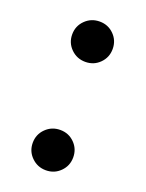

<svg xmlns="http://www.w3.org/2000/svg" viewBox="-106 -562 474 625"><g transform="rotate(20 131.0 -249.5)"><path d="M130.9 7.8Q101.6 7.8 81.1 -12.5Q60.5 -32.7 60.5 -62Q60.5 -91.3 81.1 -111.6Q101.6 -131.8 130.9 -131.8Q160.2 -131.8 180.4 -111.6Q200.7 -91.3 200.7 -62Q200.7 -32.7 180.4 -12.5Q160.2 7.8 130.9 7.8ZM130.9 -367.7Q101.6 -367.7 81.1 -387.9Q60.5 -408.2 60.5 -437.5Q60.5 -466.8 81.1 -487.1Q101.6 -507.3 130.9 -507.3Q160.2 -507.3 180.4 -487.1Q200.7 -466.8 200.7 -437.5Q200.7 -408.2 180.4 -387.9Q160.2 -367.7 130.9 -367.7Z"/></g></svg>

Font: Inter 24pt Medium
Style: Regular
Weight: 500
Designer: Rasmus Andersson
Foundry: rsms
Version: Version 4.001;git-66647c0bb